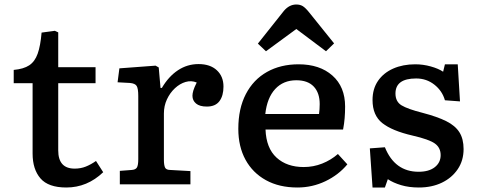

<svg xmlns="http://www.w3.org/2000/svg" viewBox="-20 -820 2128 854"><path d="M275 14Q195 14 160 -26.5Q125 -67 125 -137V-450H41V-509Q85 -513 110 -529.5Q135 -546 147.5 -581Q160 -616 165 -675L224 -683L239 -676V-521H405V-450H239V-151Q239 -70 312 -70Q339 -70 361.5 -79Q384 -88 407 -104L439 -54Q368 14 275 14Z M513 0V-60L565 -64Q583 -65 589 -75Q595 -85 595 -112V-393Q595 -426 588 -437.5Q581 -449 558 -451L503 -454L511 -516L672 -528L686 -520L694 -429H700Q730 -480 771.5 -507.5Q813 -535 863 -535Q915 -535 944.5 -507.5Q974 -480 974 -435Q974 -394 956 -370Q938 -346 900 -346Q868 -346 852 -359.5Q836 -373 836 -394Q836 -404 840 -417.5Q844 -431 855 -453Q831 -463 805.5 -455.5Q780 -448 758 -427.5Q736 -407 722.5 -378Q709 -349 709 -315V-110Q709 -86 714 -75Q719 -64 738 -64L827 -59V0Z M1303 14Q1222 14 1163 -18.5Q1104 -51 1072 -109.5Q1040 -168 1040 -247Q1040 -337 1073.5 -401.5Q1107 -466 1167.5 -500Q1228 -534 1308 -534Q1402 -534 1458.5 -484Q1515 -434 1515 -346Q1515 -320 1513 -295Q1511 -270 1506 -244H1161Q1164 -161 1210 -119Q1256 -77 1331 -77Q1374 -77 1413 -92.5Q1452 -108 1483 -135L1525 -89Q1486 -42 1427.5 -14Q1369 14 1303 14ZM1160 -313H1399Q1402 -334 1402 -357Q1402 -407 1375.5 -435Q1349 -463 1298 -463Q1240 -463 1204 -424Q1168 -385 1160 -313ZM1163 -592 1127 -626 1243 -772Q1267 -800 1298 -800Q1315 -800 1327 -792.5Q1339 -785 1355 -765L1466 -627L1430 -592L1298 -691Z M1637 14 1625 -160 1692 -165Q1736 -56 1842 -56Q1888 -56 1914 -76.5Q1940 -97 1940 -130Q1940 -163 1914.5 -181.5Q1889 -200 1815 -217Q1724 -238 1680.5 -272.5Q1637 -307 1637 -375Q1637 -425 1661.5 -460.5Q1686 -496 1729 -515Q1772 -534 1827 -534Q1862 -534 1896 -524.5Q1930 -515 1951 -501L1959 -534H2016L2026 -369L1959 -374Q1947 -416 1912 -443.5Q1877 -471 1831 -471Q1739 -471 1739 -404Q1739 -368 1766 -351.5Q1793 -335 1860 -318Q1925 -301 1965 -281Q2005 -261 2023.5 -231.5Q2042 -202 2042 -157Q2042 -106 2016 -67.5Q1990 -29 1945.5 -7.5Q1901 14 1843 14Q1799 14 1764 3.5Q1729 -7 1705 -23L1692 14Z"/></svg>

Font: Literata 7pt Medium
Style: Regular
Weight: 500
Designer: Latin by Veronika Burian and Jose Scaglione. Greek by Irene Vlachou. Cyrillic by Vera Evstafieva.
Foundry: TypeTogether
Version: Version 3.002